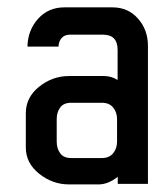

<svg xmlns="http://www.w3.org/2000/svg" viewBox="-20 -497 421 519"><path d="M297.9 -362.3Q297.9 -403.3 258.3 -403.3H169.4Q154.8 -403.3 146.7 -394.3Q138.7 -385.3 138.2 -371.1H54.2Q55.2 -415.5 83 -446.3Q110.8 -477.1 153.8 -477.1H284.2Q326.2 -477.1 353 -446.8Q379.9 -416.5 379.9 -373V0H298.3V-19Q272 1.5 246.6 1.5H166.5Q122.1 1.5 85.9 -27.3Q49.8 -56.2 49.8 -98.1V-190.9Q49.8 -233.9 85.9 -262.7Q122.1 -291.5 166.5 -291.5H261.2Q280.8 -291.5 297.9 -280.8ZM296.4 -114.3V-174.8Q296.4 -193.4 285.9 -206.3Q275.4 -219.2 255.4 -219.2H172.4Q151.9 -219.2 142.6 -206.3Q133.3 -193.4 133.3 -174.8V-114.3Q133.3 -95.7 142.6 -82.8Q151.9 -69.8 172.4 -69.8H255.4Q275.4 -69.8 285.9 -82.8Q296.4 -95.7 296.4 -114.3Z"/></svg>

Font: Uroob
Style: Regular
Weight: 400
Designer: Hussain K H
Foundry: Swanthanthra Malayalam Computing(http://smc.org.in)
Version: Version 2.0.0+20200101